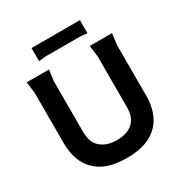

<svg xmlns="http://www.w3.org/2000/svg" viewBox="-198 -1019 1127 1182"><g transform="rotate(-30 365.0 -428.0)"><path d="M365 12Q261 12 196.5 -23Q132 -58 102 -119.5Q72 -181 72 -258V-620L62 -700H220L210 -620V-262Q210 -187 252.5 -150.5Q295 -114 367 -114Q440 -114 480 -150.5Q520 -187 520 -262V-620L510 -700H668L658 -620V-258Q658 -181 628 -119.5Q598 -58 533.5 -23Q469 12 365 12ZM193 -868H537V-775L485 -780H245L193 -775Z"/></g></svg>

Font: AR One Sans
Style: Bold
Weight: 700
Designer: Niteesh Yadav
Foundry: Niteesh Yadav
Version: Version 1.001;gftools[0.9.33]